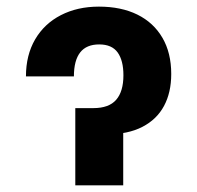

<svg xmlns="http://www.w3.org/2000/svg" viewBox="-20 -557 593 577"><path d="M277.3 -537.1Q344.1 -537.1 392.9 -513.1Q441.6 -489 468.1 -443.5Q494.6 -398.1 494.6 -334.7Q494.6 -279 472.8 -238.5Q451.1 -198 407.8 -175.7Q364.5 -153.3 300.5 -153.3H229.1V-232.1H260.6Q307.4 -232.1 329.1 -257.1Q350.9 -282 350.9 -330.9Q350.9 -375.1 333.6 -399.3Q316.2 -423.5 278.1 -423.5Q239.8 -423.5 221 -399.5Q202.1 -375.4 202.1 -327.5H58Q58 -391.4 85.6 -438.7Q113.2 -485.9 163 -511.5Q212.8 -537.1 277.3 -537.1ZM350.3 -232.1V0H206.3V-232.1Z"/></svg>

Font: WEMIX Pretendard Variable
Style: Regular
Weight: 400
Designer: Base glyphs from Inter by Rasmus Andersson; Hangeul glyphs from Noto Sans CJK(Source Han Sans) by Jang Soo-young and Kan
Foundry: Kil Hyung-jin
Version: Version 1.000;Glyphs 3.2 (3208)